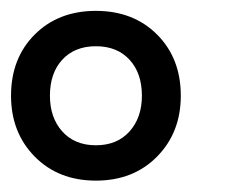

<svg xmlns="http://www.w3.org/2000/svg" viewBox="-20 -712 425 348"><path d="M0 -538.5Q0 -606.4 42.9 -649.4Q85.9 -692.3 153.8 -692.3Q221.8 -692.3 264.7 -649.4Q307.7 -606.4 307.7 -538.5Q307.7 -471.8 264.7 -428.2Q221.8 -384.6 153.8 -384.6Q85.9 -384.6 42.9 -428.2Q0 -471.8 0 -538.5ZM70.5 -538.5Q70.5 -498.7 92.9 -473.7Q115.4 -448.7 153.8 -448.7Q192.3 -448.7 214.7 -473.7Q237.2 -498.7 237.2 -538.5Q237.2 -579.5 214.7 -603.8Q192.3 -628.2 153.8 -628.2Q115.4 -628.2 92.9 -603.8Q70.5 -579.5 70.5 -538.5Z"/></svg>

Font: Slabo 13px
Style: Regular
Weight: 400
Designer: John Hudson
Foundry: Tiro Typeworks Ltd.
Version: Version 1.02 Build 005a